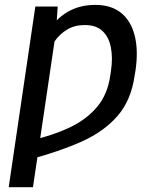

<svg xmlns="http://www.w3.org/2000/svg" viewBox="-20 -573 666 796"><path d="M212.4 -444.3 116.7 203.1H16.1L126.5 -545.9H219.2ZM170.9 -332 117.2 -293.5Q137.7 -375.5 172.4 -433.3Q207 -491.2 257.6 -522Q308.1 -552.7 375 -552.7Q441.4 -552.7 482.4 -519.3Q523.4 -485.8 538.6 -424.8Q553.7 -363.8 542 -282.2L538.1 -258.8Q523.4 -156.7 467 -92Q410.6 -27.3 317.9 14.2Q225.1 55.7 101.1 88.4L113.3 7.8Q197.8 -11.2 266.8 -43.5Q335.9 -75.7 380.9 -127.9Q425.8 -180.2 437 -258.8L440.4 -282.2Q447.8 -332.5 439.9 -375.2Q432.1 -418 405.8 -443.6Q379.4 -469.2 331.5 -469.2Q289.1 -469.2 257.8 -450.2Q226.6 -431.2 205.1 -399.9Q183.6 -368.7 170.9 -332Z"/></svg>

Font: Inter 18pt
Style: Italic
Weight: 400
Italic angle: -9.3988°
Designer: Rasmus Andersson
Foundry: rsms
Version: Version 4.001;git-66647c0bb